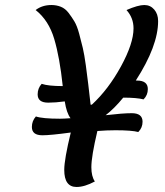

<svg xmlns="http://www.w3.org/2000/svg" viewBox="-20 -720 657 765"><path d="M149 -181Q107 -181 107 -214Q107 -238 123 -256Q149 -247 219 -247Q233 -247 261 -249Q245 -270 238 -316Q201 -311 172 -311Q130 -311 130 -344Q130 -368 146 -386Q172 -377 230 -377Q218 -491 196 -565Q174 -639 122 -680Q148 -700 185 -700Q205 -700 222.5 -693Q240 -686 253 -669Q266 -652 276.5 -634.5Q287 -617 295.5 -585.5Q304 -554 310 -528.5Q316 -503 322 -459.5Q328 -416 331.5 -385.5Q335 -355 341 -303H346Q412 -364 462 -455.5Q512 -547 512 -607Q512 -649 484 -680Q530 -700 555 -700Q579 -700 594.5 -682Q610 -664 610 -636Q610 -537 521 -399H526Q569 -399 569 -365Q569 -341 552 -324Q525 -331 471 -331Q436 -288 401 -261Q469 -269 505 -269Q548 -269 548 -235Q548 -211 531 -194Q505 -201 440 -201Q405 -201 368 -198Q344 -97 344 -54Q344 -17 358 3Q317 25 285 25Q236 25 236 -43Q236 -85 262 -192Q181 -181 149 -181Z"/></svg>

Font: Lemonada Light
Style: Regular
Weight: 300
Designer: Mohamed Gaber (Arabic), Eduardo Tunni (Latin)
Foundry: Kief Type Foundry
Version: Version 4.004